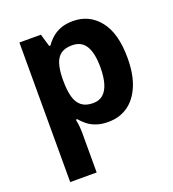

<svg xmlns="http://www.w3.org/2000/svg" viewBox="-143 -666 918 1016"><g transform="rotate(-20 316.5 -158.0)"><path d="M382 -556Q474 -556 531 -484.5Q588 -413 588 -274Q588 -181 561 -117.5Q534 -54 487 -22Q440 10 378 10Q339 10 310.5 0Q282 -10 262 -26Q242 -42 227 -60H219Q223 -41 225 -20.5Q227 0 227 20V240H78V-546H199L220 -475H227Q242 -497 263 -515.5Q284 -534 313.5 -545Q343 -556 382 -556ZM334 -437Q295 -437 272 -421Q249 -405 238.5 -372.5Q228 -340 227 -291V-275Q227 -222 237 -185.5Q247 -149 271 -130Q295 -111 336 -111Q370 -111 392 -130Q414 -149 425 -186Q436 -223 436 -276Q436 -356 411.5 -396.5Q387 -437 334 -437Z"/></g></svg>

Font: Noto Sans Armenian
Style: Bold
Weight: 700
Version: Version 2.007